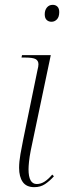

<svg xmlns="http://www.w3.org/2000/svg" viewBox="-20 -764 265 794"><path d="M193 -674Q181 -674 173 -681.5Q165 -689 165 -705Q165 -722 174 -733Q183 -744 198 -744Q210 -744 217.5 -736.5Q225 -729 225 -714Q225 -694 215.5 -684Q206 -674 193 -674ZM122 10Q89 10 74 -11.5Q59 -33 59 -70Q59 -95 64.5 -126.5Q70 -158 76 -187L135 -474Q139 -489 139 -498Q139 -513 127.5 -519.5Q116 -526 84 -526H69L71 -536H190L107 -141Q102 -115 100 -95.5Q98 -76 98 -64Q98 -3 132 -3Q149 -3 164.5 -13Q180 -23 196 -42L203 -35Q185 -15 166 -2.5Q147 10 122 10Z"/></svg>

Font: Noto Serif Display Condensed ExtraLight
Style: Italic
Weight: 200
Width: 3
Italic angle: -12°
Designer: Monotype Design Team
Foundry: Monotype Imaging Inc.
Version: Version 2.009